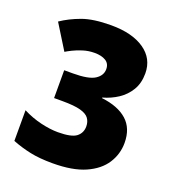

<svg xmlns="http://www.w3.org/2000/svg" viewBox="-133 -828 853 941"><g transform="rotate(20 293.0 -357.0)"><path d="M524 -559Q524 -508 502 -471.5Q480 -435 444.5 -411.5Q409 -388 366 -376V-373Q452 -363 498.5 -321.5Q545 -280 545 -204Q545 -146 513.5 -97Q482 -48 416.5 -19Q351 10 247 10Q178 10 129 -0.5Q80 -11 34 -29V-189Q81 -165 130 -153.5Q179 -142 219 -142Q290 -142 315.5 -162Q341 -182 341 -216Q341 -240 328.5 -257.5Q316 -275 283.5 -284Q251 -293 189 -293H145V-438H190Q272 -438 304.5 -459Q337 -480 337 -513Q337 -542 315 -555.5Q293 -569 257 -569Q225 -569 196.5 -560Q168 -551 147 -540.5Q126 -530 115 -523L35 -652Q79 -682 136.5 -703Q194 -724 287 -724Q397 -724 460.5 -680Q524 -636 524 -559Z"/></g></svg>

Font: Noto Sans Ethiopic Black
Style: Regular
Weight: 900
Designer: Monotype Design Team
Foundry: Monotype Imaging Inc.
Version: Version 2.102; ttfautohint (v1.8.4.7-5d5b)